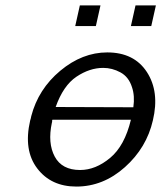

<svg xmlns="http://www.w3.org/2000/svg" viewBox="-20 -679 594 707"><path d="M257 -583 274 -659H350L333 -583ZM462 -583 479 -659H554L537 -583ZM91 -235Q92 -238 93.5 -243.5Q95 -249 95 -251Q121 -351 202 -418.5Q283 -486 375 -486Q474 -486 521 -413.5Q568 -341 543 -236Q520 -135 440 -63.5Q360 8 261 8Q168 8 117 -59Q66 -126 91 -235ZM172 -232Q172 -229 171 -227Q155 -152 181.5 -102.5Q208 -53 275 -53Q332 -53 385.5 -97.5Q439 -142 462 -238H173L172 -236Q172 -233 172 -232ZM185 -285 471 -284Q477 -326 466 -358Q454 -396 423.5 -412.5Q393 -429 360 -429Q310 -429 261.5 -396.5Q213 -364 185 -285Z"/></svg>

Font: Coval
Style: Light Italic
Weight: 300
Foundry: Context Ltd
Version: Version 001.000